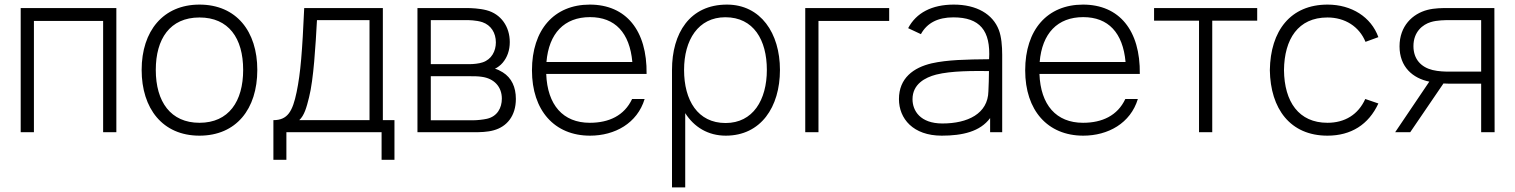

<svg xmlns="http://www.w3.org/2000/svg" viewBox="-20 -575 6590 835"><path d="M70 0H127.5V-484H428.5V0H486V-540H70Z M847.5 15C1007 15 1099 -100.5 1099 -271C1099 -438 1008.5 -555 847.5 -555C690 -555 596 -440.5 596 -271C596 -103 687 15 847.5 15ZM657.5 -271C657.5 -405 718.5 -499 847.5 -499C974 -499 1037.5 -409.5 1037.5 -271C1037.5 -134.5 975 -41 847.5 -41C722.5 -41 657.5 -132 657.5 -271Z M1169 -52.5V120H1225.5V0H1639.5V120H1695.5V-52.5H1645V-540H1303C1294.5 -353.5 1287.5 -258.5 1270 -174.5C1252.5 -90.5 1231 -52.5 1169 -52.5ZM1281.5 -52.5C1303.5 -73 1313 -107 1324 -151.5C1344 -229.5 1352.5 -378.5 1358.5 -487.5H1587V-52.5Z M1795.5 0H2042C2067 0 2100 -0.5 2127.5 -8.5C2184 -24 2223.5 -70.5 2223.5 -145C2223.5 -196 2205 -236.5 2166.5 -260.5C2154.5 -268 2142 -274 2132.5 -276C2143.5 -281.5 2156.5 -290.5 2166 -302C2186 -325.5 2197 -356 2197 -392C2197 -459 2159 -514 2096 -530.5C2066 -538.5 2028.5 -540 2010 -540H1795.5ZM1853.5 -52V-243.5H2027C2041 -243.5 2059.5 -243.5 2075 -241C2128.5 -234 2162.5 -198 2162.5 -146C2162.5 -106 2143 -69 2098 -58.5C2080.5 -54.5 2054.5 -52 2040.5 -52ZM1853.5 -296V-487.5H2009C2016.5 -487.5 2051 -487.5 2078 -478.5C2115.5 -465.5 2136.5 -432 2136.5 -390.5C2136.5 -353 2118 -317 2079.5 -304C2062.5 -298 2037.5 -296 2021.5 -296Z M2546 15C2654 15 2751.5 -39 2783.5 -144.5H2729C2695 -72 2628 -41 2545 -41C2428.5 -41 2360.5 -118.5 2355.5 -253.5H2792C2794.5 -443 2702.5 -555 2545 -555C2390 -555 2293.5 -446 2293.5 -269C2293.5 -95 2391 15 2546 15ZM2356.5 -305.5C2367 -430 2434 -500.5 2546 -500.5C2655 -500.5 2718.5 -432.5 2730 -305.5Z M3136.5 15C3288.5 15 3372 -109 3372 -271C3372 -431 3288 -555 3141.5 -555C2979.5 -555 2902.5 -430.5 2902.5 -271V240H2960V-83C2998.5 -22.5 3059 15 3136.5 15ZM2955 -271C2955 -401 3016.5 -500 3134.5 -500C3257.5 -500 3315 -401 3315 -271C3315 -140 3254.5 -40 3135.5 -40C3014.5 -40 2955 -138.5 2955 -271Z M3482 0H3539.5V-484H3847V-540H3482Z M3929.5 -452.5 3985 -426.5C4012 -476 4060 -499.5 4126 -499.5C4241 -499.5 4289 -442.5 4281.5 -317.5C4183.5 -316.5 4100 -315 4031.5 -299.5C3953 -281 3889.5 -235.5 3889.5 -144C3889.5 -59 3951 15 4075.5 15C4165.5 15 4242.5 -2.5 4286 -61.5V0H4338.5V-336.5C4338.5 -375 4335 -415.5 4324 -444.5C4297.5 -514 4227 -555 4128 -555C4032.5 -555 3964.5 -519 3929.5 -452.5ZM3948.5 -143.5C3948.5 -209.5 4003.5 -238 4051 -250.5C4118 -267.5 4214 -266.5 4281 -266C4280.5 -237.5 4280 -201 4278.5 -178C4276.5 -80.5 4188.5 -38 4078.5 -38C3981.5 -38 3948.5 -94 3948.5 -143.5Z M4691 15C4799 15 4896.5 -39 4928.5 -144.5H4874C4840 -72 4773 -41 4690 -41C4573.5 -41 4505.5 -118.5 4500.5 -253.5H4937C4939.5 -443 4847.5 -555 4690 -555C4535 -555 4438.5 -446 4438.5 -269C4438.5 -95 4536 15 4691 15ZM4501.5 -305.5C4512 -430 4579 -500.5 4691 -500.5C4800 -500.5 4863.5 -432.5 4875 -305.5Z M5194.5 0H5252V-485H5447.5V-540H4999V-485H5194.5Z M5753 15C5855.5 15 5932 -33 5974.5 -125L5917.5 -144.5C5887 -77 5829 -41 5753 -41C5628.5 -41 5565.5 -132 5564 -270C5565.5 -405 5625.5 -499 5753 -499C5829 -499 5891 -460 5918.5 -393L5974.5 -413.5C5943 -501 5858 -555 5753.5 -555C5592.5 -555 5505 -441.5 5502.5 -270C5505 -102 5591 15 5753 15Z M6421.5 0H6480L6479 -540H6277C6252.5 -540 6219 -540 6188 -532C6122.5 -515 6066.5 -461.5 6066.5 -373.5C6066.5 -283.5 6124.5 -234.5 6196 -220L6047.5 0H6113L6257.5 -212C6266.5 -211.5 6275.5 -211 6285 -211H6421.5ZM6127 -374.5C6127 -437 6167.5 -468.5 6202.5 -479C6230 -487.5 6266.5 -487.5 6284.5 -487.5H6421.5V-263.5H6284.5C6265 -263.5 6236.5 -264 6210 -270.5C6161.5 -282.5 6127 -316.5 6127 -374.5Z"/></svg>

Font: Eudonet Light
Style: Regular
Weight: 300
Designer: Mikhail Sharanda
Foundry: Mikhail Sharanda
Version: Version 4.503;Glyphs 3.1.2 (3151)